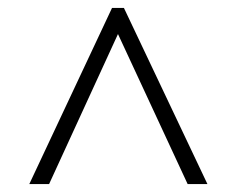

<svg xmlns="http://www.w3.org/2000/svg" viewBox="-20 -734 599 485"><path d="M54 -269 263 -714H293L504 -269H454L278 -648L104 -269Z"/></svg>

Font: Noto Serif Armenian Light
Style: Regular
Weight: 300
Version: Version 2.007